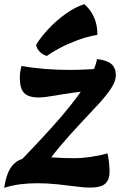

<svg xmlns="http://www.w3.org/2000/svg" viewBox="-40 -887 575 920"><path d="M137 -135Q181 -135 224 -132Q267 -129 315 -129Q353 -129 394 -135Q435 -141 475 -152Q480 -131 482.5 -107.5Q485 -84 485 -63Q485 -27 465 -7.5Q445 12 388 12Q365 12 324 6.5Q283 1 234.5 -4Q186 -9 140 -9Q96 -9 57 -4Q18 1 -20 13Q-11 -46 8 -78Q27 -110 58.5 -122.5Q90 -135 137 -135ZM63 -571Q119 -561 177 -556.5Q235 -552 293 -552Q342 -552 392.5 -555Q443 -558 492 -564Q497 -554 499 -538.5Q501 -523 501 -512L437 -452Q377 -452 319.5 -444Q262 -436 216.5 -428Q171 -420 146 -420Q96 -420 75.5 -441.5Q55 -463 55 -515Q55 -541 63 -571ZM12 -69Q124 -183 213.5 -282.5Q303 -382 358.5 -463.5Q414 -545 425 -604Q474 -598 494.5 -579.5Q515 -561 515 -526Q515 -498 492 -463Q469 -428 430 -386Q391 -344 344 -294Q297 -244 249 -187.5Q201 -131 159 -67ZM133 -672Q153 -706 190 -746Q227 -786 273 -819.5Q319 -853 364 -867Q374 -859 388 -842Q402 -825 414 -795.5Q426 -766 427 -720Q378 -712 331.5 -694.5Q285 -677 247 -657Q209 -637 185 -619Q166 -624 151 -638.5Q136 -653 133 -672Z"/></svg>

Font: Merienda Black
Style: Regular
Weight: 900
Designer: Eduardo Rodriguez Tunni
Foundry: Eduardo Rodriguez Tunni
Version: Version 2.001